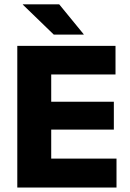

<svg xmlns="http://www.w3.org/2000/svg" viewBox="-20 -846 586 866"><path d="M58 0V-639H211V0ZM103.5 0V-130.5H505.5V0ZM147.5 -261.5V-387H493.5V-261.5ZM103 -510V-639H501V-510ZM247 -826.5 357.5 -691.5V-690H222.5L83 -825V-826.5Z"/></svg>

Font: Anek Gurmukhi
Style: Bold
Weight: 700
Designer: Sarang Kulkarni (Gurmukhi), Yesha Goshar (Latin)
Foundry: Ek Type
Version: Version 1.003